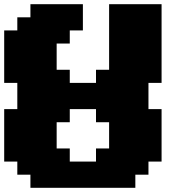

<svg xmlns="http://www.w3.org/2000/svg" viewBox="-20 -895 915 915"><path d="M125 0H625V-62.5H687.5V-125H750V-375H687.5V-500H750V-875H500V-562.5H437.5V-500H312.5V-562.5H250V-687.5H312.5V-750H375V-875H125V-812.5H62.5V-750H0V-500H62.5V-375H0V-125H62.5V-62.5H125ZM437.5 -125H312.5V-187.5H250V-312.5H312.5V-375H437.5V-312.5H500V-187.5H437.5Z"/></svg>

Font: Faithful 32x
Style: Bold
Weight: 400
Foundry: Faithful Resource Pack
Version: Version 1.0; January 27, 2023